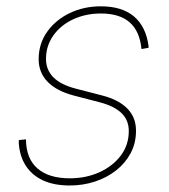

<svg xmlns="http://www.w3.org/2000/svg" viewBox="-20 -568 526 599"><path d="M197.8 10.7Q148.9 10.7 114.5 -5.1Q80.1 -21 60.8 -50.5Q41.5 -80.1 38.6 -121.1Q38.6 -125.5 38.8 -125.5Q39.1 -125.5 38.6 -130.9L61 -133.3Q61.5 -73.2 96.9 -42.5Q132.3 -11.7 197.8 -11.7Q248 -11.7 289.8 -30.5Q331.5 -49.3 356.7 -82.5Q381.8 -115.7 381.8 -159.2Q381.8 -192.9 359.4 -214.8Q336.9 -236.8 292.5 -248.5L210 -270Q156.2 -284.2 128.4 -313Q100.6 -341.8 100.6 -383.3Q100.6 -431.6 127.2 -469Q153.8 -506.3 197.8 -527.3Q241.7 -548.3 294.9 -548.3Q359.9 -548.3 397.5 -517.1Q435.1 -485.8 443.4 -424.8Q443.4 -422.4 443.4 -422.1Q443.4 -421.9 443.4 -418.9L421.4 -415Q416 -470.7 384.5 -498.3Q353 -525.9 294.9 -525.9Q247.1 -525.9 208 -507.6Q168.9 -489.3 146.2 -457Q123.5 -424.8 123.5 -384.3Q123.5 -350.1 146.5 -326.9Q169.4 -303.7 216.3 -291.5L299.3 -270Q350.6 -256.8 377.4 -229.2Q404.3 -201.7 404.3 -160.2Q404.3 -121.6 387.7 -90.3Q371.1 -59.1 342.3 -36.4Q313.5 -13.7 276.1 -1.5Q238.8 10.7 197.8 10.7Z"/></svg>

Font: Inter 17pt Thin
Style: Italic
Weight: 250
Italic angle: -9.3988°
Version: Version 4.001;git-66647c0bb